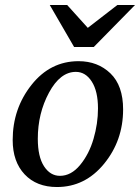

<svg xmlns="http://www.w3.org/2000/svg" viewBox="-20 -740 563 772"><path d="M475 -300Q475 -175 398.5 -81.5Q322 12 209 12Q127 12 79 -39Q31 -90 31 -177Q31 -303 106.5 -398.5Q182 -494 296 -494Q373 -494 424 -445Q475 -396 475 -300ZM374 -304Q374 -373 349 -412Q324 -451 285 -451Q222 -451 177 -367.5Q132 -284 132 -182Q132 -110 157 -71.5Q182 -33 221 -33Q266 -33 302 -76.5Q338 -120 356 -181.5Q374 -243 374 -304ZM523 -720 357 -551H278L180 -720H250L333 -628L452 -720Z"/></svg>

Font: Veleka
Style: Italic
Weight: 400
Italic angle: -12°
Designer: Stefan Peev, Context Ltd, 2016; SIL International, 1997-2014.
Foundry: Stefan Peev, Context Ltd, 2016
Version: Version 1.000